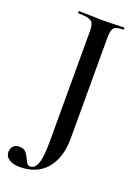

<svg xmlns="http://www.w3.org/2000/svg" viewBox="-215 -690 711 999"><g transform="rotate(20 140.0 -191.0)"><path d="M292 -625Q294 -625 294 -619Q294 -613 292 -613Q264 -613 250.5 -607Q237 -601 232.5 -586Q228 -571 228 -542V12Q228 119 176 181Q124 243 28 243Q-8 243 -30.5 228.5Q-53 214 -53 189Q-53 172 -42 158Q-31 144 -7 144Q15 144 26.5 155.5Q38 167 45 182.5Q52 198 59 210Q66 222 79 222Q105 222 118 186Q131 150 131 65V-544Q131 -573 124.5 -587.5Q118 -602 99 -607.5Q80 -613 42 -613Q40 -613 40 -619Q40 -625 42 -625Q72 -625 106.5 -623.5Q141 -622 178 -622Q212 -622 240.5 -623.5Q269 -625 292 -625Z"/></g></svg>

Font: Cormorant SemiBold
Style: Regular
Weight: 600
Designer: Christian Thalmann (Catharsis Fonts)
Foundry: Catharsis Fonts
Version: Version 4.000